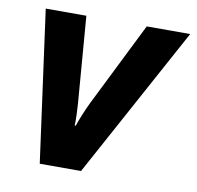

<svg xmlns="http://www.w3.org/2000/svg" viewBox="-66 -614 699 682"><g transform="rotate(10 283.0 -273.0)"><path d="M45.4 -546.4H191.9L216.8 -232.9Q219.2 -195.3 219.2 -175.3Q219.2 -161.1 218.8 -155.3H222.7Q227.1 -169.4 237.8 -195.8Q248.5 -222.2 259.8 -245.1L409.7 -546.4H566.4L269 0H120.1Z"/></g></svg>

Font: Viking Open Sans
Style: Bold Italic
Weight: 700
Italic angle: -12°
Foundry: Ascender Corporation
Version: Version 2.000